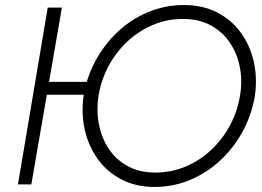

<svg xmlns="http://www.w3.org/2000/svg" viewBox="-20 -730 1038 760"><path d="M141 -355H356L365 -406H150ZM169 -700 51 0H104L225 -700ZM370 -351Q380 -413 409.5 -468Q439 -523 483.5 -565Q528 -607 584.5 -631Q641 -655 705 -655Q768 -655 814.5 -629.5Q861 -604 890 -561Q919 -518 929.5 -463.5Q940 -409 930 -351Q920 -289 890.5 -234Q861 -179 816.5 -137Q772 -95 715.5 -71Q659 -47 595 -47Q532 -47 485.5 -72.5Q439 -98 410.5 -141Q382 -184 371.5 -238.5Q361 -293 370 -351ZM311 -351Q301 -281 315.5 -216.5Q330 -152 366.5 -101Q403 -50 460 -20Q517 10 591 10Q667 10 734 -18.5Q801 -47 854 -97Q907 -147 942 -212.5Q977 -278 989 -351Q999 -421 984.5 -485.5Q970 -550 933.5 -600.5Q897 -651 840 -680.5Q783 -710 708 -710Q633 -710 566 -682Q499 -654 446 -604Q393 -554 358 -489.5Q323 -425 311 -351Z"/></svg>

Font: Jost Light
Style: Italic
Weight: 300
Italic angle: -5°
Version: Version 3.710